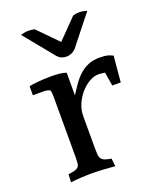

<svg xmlns="http://www.w3.org/2000/svg" viewBox="-142 -846 769 938"><g transform="rotate(-20 242.5 -377.5)"><path d="M79.6 -753.9Q102.5 -760.7 119.6 -760.7Q138.7 -760.7 152.8 -755.9L252.4 -654.3L351.6 -755.9Q358.9 -758.3 366.9 -759.5Q375 -760.7 381.8 -760.7Q393.1 -760.7 403.1 -759Q413.1 -757.3 424.3 -753.9Q393.1 -715.8 363.3 -677.2Q333.5 -638.7 302.7 -600.6Q292.5 -589.4 279.3 -583.7Q266.1 -578.1 252.9 -578.1Q239.7 -578.1 228 -582.8Q216.3 -587.4 207.5 -597.2ZM226.1 -386.2Q244.1 -415 261.7 -439.5Q279.3 -463.9 299.6 -481.4Q319.8 -499 344.2 -508.8Q368.7 -518.6 400.4 -518.6Q430.7 -518.6 446.3 -513.7Q461.9 -508.8 470.2 -503.9L458 -369.1H414.1L402.3 -440.4Q389.2 -441.9 381.8 -442.9Q374.5 -443.8 369.1 -443.8Q346.2 -443.8 321.5 -429.9Q296.9 -416 276.4 -392.8Q255.9 -369.6 242.7 -339.6Q229.5 -309.6 229.5 -277.3V-112.8Q229.5 -92.3 230.5 -78.9Q231.4 -65.4 237.1 -56.6Q242.7 -47.9 254.6 -43Q266.6 -38.1 288.6 -34.7L293 6.3Q257.8 3.4 229 1.7Q200.2 0 172.4 0Q146 0 119.4 1.5Q92.8 2.9 63 6.3L64.9 -34.7Q87.9 -37.6 100.3 -41.5Q112.8 -45.4 118.4 -52.7Q124 -60.1 125 -71.3Q126 -82.5 126 -100.1V-416Q126 -424.8 125.2 -433.3Q124.5 -441.9 122.1 -449.7Q115.2 -453.1 107.4 -455.1Q99.6 -457 88.4 -457H33.2V-503.9Q39.1 -505.4 50.8 -507.1Q62.5 -508.8 77.9 -510.3Q93.3 -511.7 111.1 -512.7Q128.9 -513.7 147.5 -513.7Q170.9 -513.7 191.7 -511.5Q212.4 -509.3 226.1 -503.9Z"/></g></svg>

Font: Tienne
Style: Regular
Weight: 400
Designer: vernon adams
Foundry: vernon adams
Version: Version 1.001